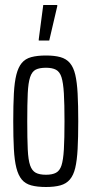

<svg xmlns="http://www.w3.org/2000/svg" viewBox="-20 -740 366 768"><path d="M164 8Q129 8 105 1.5Q81 -5 67 -22Q53 -39 45.5 -68.5Q38 -98 35.5 -144Q33 -190 33 -255Q33 -320 35.5 -366Q38 -412 45.5 -441.5Q53 -471 67 -488Q81 -505 105 -511.5Q129 -518 164 -518Q198 -518 221.5 -511.5Q245 -505 259.5 -488Q274 -471 281 -441.5Q288 -412 290.5 -366Q293 -320 293 -255Q293 -190 290.5 -144Q288 -98 281 -68.5Q274 -39 259.5 -22Q245 -5 221.5 1.5Q198 8 164 8ZM164 -41Q189 -41 204 -49Q219 -57 226 -78.5Q233 -100 235.5 -142.5Q238 -185 238 -255Q238 -324 235.5 -366.5Q233 -409 226 -431Q219 -453 204 -461Q189 -469 164 -469Q138 -469 123 -461.5Q108 -454 100.5 -431.5Q93 -409 91 -366.5Q89 -324 89 -255Q89 -185 91 -142.5Q93 -100 100.5 -78.5Q108 -57 123 -49Q138 -41 164 -41ZM135 -578V-583L153 -720H209V-715L177 -578Z"/></svg>

Font: Saira UltraCondensed
Style: Regular
Weight: 400
Width: 1
Designer: Hector Gatti with collaboration of the Omnibus-Type team
Foundry: Omnibus-Type
Version: Version 1.101